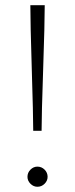

<svg xmlns="http://www.w3.org/2000/svg" viewBox="-20 -708 287 734"><path d="M96 -688H151Q151 -620 145 -443.5Q139 -267 139 -208H107Q107 -266 101.5 -443Q96 -620 96 -688ZM123 6Q108 6 96.5 -5.5Q85 -17 85 -32Q85 -48 96.5 -59.5Q108 -71 123 -71Q139 -71 150.5 -59.5Q162 -48 162 -32Q162 -17 150.5 -5.5Q139 6 123 6Z"/></svg>

Font: Roundo Light
Style: Regular
Weight: 300
Designer: Namrata Goyal (Gurmukhi), Shiva Nallaperumal (Latin)
Foundry: Indian Type Foundry
Version: Version 1.000;PS 1.0;hotconv 1.0.88;makeotf.lib2.5.647800